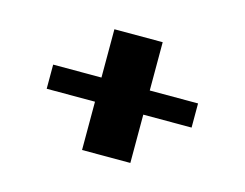

<svg xmlns="http://www.w3.org/2000/svg" viewBox="-56 -459 613 480"><g transform="rotate(15 250.0 -219.0)"><path d="M187.5 -375H312.5V-250H437.5V-187.5H312.5V-62.5H187.5V-187.5H62.5V-250H187.5Z"/></g></svg>

Font: Half Eighties
Style: Regular
Weight: 400
Monospace: yes
Designer: Jayvee Enaguas (HarvettFox96)
Version: 20191127.01dev02